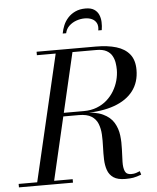

<svg xmlns="http://www.w3.org/2000/svg" viewBox="-103 -1021 879 1078"><g transform="rotate(-5 337.0 -481.5)"><path d="M60 0 235.5 -750H330L155.5 0ZM-40 0V-19.5H264.5V0ZM560 5Q516.5 5 493 -11Q469.5 -27 460 -54.2Q450.5 -81.5 449.5 -115.2Q448.5 -149 450 -185Q451.5 -221 449.8 -254.8Q448 -288.5 437.2 -315.8Q426.5 -343 401.2 -359Q376 -375 330 -375H215V-385.5H350Q423.5 -385.5 465.8 -365.8Q508 -346 527.5 -313.2Q547 -280.5 551.8 -241.5Q556.5 -202.5 554.5 -163.5Q552.5 -124.5 551.8 -91.8Q551 -59 559.5 -39.2Q568 -19.5 594.5 -19.5Q610.5 -19.5 621.8 -23.2Q633 -27 644 -31.5L650 -11.5Q623 -1.5 605 1.8Q587 5 560 5ZM215 -383V-395H360.5Q401 -395 433.8 -407.8Q466.5 -420.5 491 -442.2Q515.5 -464 532 -491.8Q548.5 -519.5 556.8 -550.2Q565 -581 565 -610.5Q565 -629 561.8 -649.8Q558.5 -670.5 548.2 -689Q538 -707.5 517 -719Q496 -730.5 460 -730.5H125V-750H460Q525.5 -750 573.8 -735.5Q622 -721 648.5 -688.2Q675 -655.5 675 -600Q675 -530.5 638.2 -482Q601.5 -433.5 531.2 -408.2Q461 -383 360.5 -383ZM280 -839Q284 -862 293.5 -884.8Q303 -907.5 320 -926.2Q337 -945 361.8 -956.5Q386.5 -968 420 -968Q450 -968 467.8 -956.5Q485.5 -945 493.8 -926.2Q502 -907.5 503 -884.8Q504 -862 500 -839H480.5Q485 -863.5 476.8 -880Q468.5 -896.5 451 -904.8Q433.5 -913 410 -913Q386.5 -913 363 -904.8Q339.5 -896.5 322 -880Q304.5 -863.5 299.5 -839Z"/></g></svg>

Font: Bodoni Moda SC
Style: Italic
Weight: 400
Italic angle: -13°
Designer: Owen Earl
Foundry: indestructible type
Version: Version 2.005